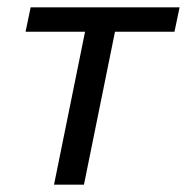

<svg xmlns="http://www.w3.org/2000/svg" viewBox="-20 -506 512 526"><path d="M128 0 213 -419H50L64 -486H472L458 -419H295L210 0Z"/></svg>

Font: mr_Source Sans Pro
Style: Italic
Weight: 400
Italic angle: -11°
Designer: Paul D. Hunt
Foundry: Adobe Systems Incorporated
Version: Version 1.036;July 10, 2024;FontCreator 11.5.0.2430 64-bit